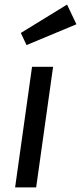

<svg xmlns="http://www.w3.org/2000/svg" viewBox="-20 -819 354 839"><path d="M46 0 120 -527H212L138 0ZM71 -675 273 -799 314 -713 96 -622Z"/></svg>

Font: Yekcdsyqcyvpieeyorgstswgcgt
Style: Regular
Weight: 400
Italic angle: -8°
Designer: Carrois Corporate & Edenspiekermann
Foundry: Carrois Corporate GbR & Edenspiekermann AG
Version: Version 2.001